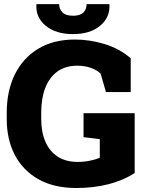

<svg xmlns="http://www.w3.org/2000/svg" viewBox="-20 -916 719 946"><path d="M356.4 10.3Q246.1 10.3 169.7 -32.7Q93.3 -75.7 53.2 -152.1Q13.2 -228.5 13.2 -329.1V-361.3Q13.2 -467.3 52.7 -548.3Q92.3 -629.4 167.5 -675.3Q242.7 -721.2 349.1 -721.2Q421.9 -721.2 495.1 -699Q568.4 -676.8 624 -628.9V-462.4H502L476.1 -552.7Q459.5 -569.8 429 -581.1Q398.4 -592.3 360.4 -592.3Q301.8 -592.3 262.2 -563.2Q222.7 -534.2 202.9 -482.4Q183.1 -430.7 183.1 -362.3V-329.1Q183.1 -264.6 203.9 -217.3Q224.6 -169.9 264.6 -144Q304.7 -118.2 363.3 -118.2Q394 -118.2 424.3 -124.5Q454.6 -130.9 471.7 -138.7V-230.5L391.6 -240.2V-358.4H643.6V-63.5Q585.9 -26.4 513.4 -8.1Q440.9 10.3 356.4 10.3ZM339.8 -748Q255.9 -748 205.8 -788.6Q155.8 -829.1 159.2 -892.6L160.2 -895.5H271.5Q271.5 -871.1 287.8 -854.7Q304.2 -838.4 339.8 -838.4Q374.5 -838.4 390.6 -854.2Q406.7 -870.1 406.7 -895.5H518.6L519.5 -892.6Q522 -829.1 472.7 -788.6Q423.3 -748 339.8 -748Z"/></svg>

Font: Roboto Slab LO Black
Style: Regular
Weight: 900
Designer: Google
Version: Version 2.000